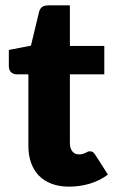

<svg xmlns="http://www.w3.org/2000/svg" viewBox="-20 -689 424 717"><path d="M238 8Q201 8 172.8 -2.8Q144.5 -13.5 125.2 -33.2Q106 -53 96 -81Q86 -109 86 -143.5V-411.5H42Q30 -411.5 21.5 -419.2Q13 -427 13 -442V-502.5L95.5 -518.5L126 -645Q132 -669 160 -669H241V-517.5H369.5V-411.5H241V-154Q241 -136 249.8 -124.2Q258.5 -112.5 275 -112.5Q283.5 -112.5 289.2 -114.2Q295 -116 299.2 -118.2Q303.5 -120.5 307.2 -122.2Q311 -124 316 -124Q323 -124 327.2 -120.8Q331.5 -117.5 336 -110.5L383 -37Q353 -14.5 315.5 -3.2Q278 8 238 8Z"/></svg>

Font: Lato ExtraBold
Style: Regular
Weight: 800
Designer: Lukasz Dziedzic with Adam Twardoch and Botio Nikoltchev
Foundry: tyPoland Lukasz Dziedzic
Version: Version 2.015; 2015-08-06; http://www.latofonts.com/